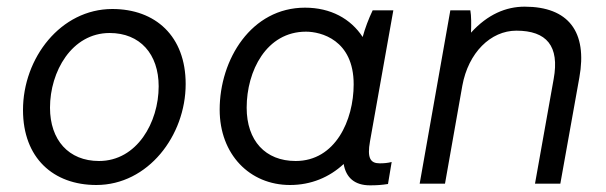

<svg xmlns="http://www.w3.org/2000/svg" viewBox="-20 -551 1818 576"><path d="M269 4C424 4 537 -144 537 -299C537 -443 446 -524 317 -524C162 -524 49 -377 49 -221C49 -77 140 4 269 4ZM277 -68C186 -68 130 -131 130 -228C130 -336 195 -452 309 -452C400 -452 456 -389 456 -292C456 -184 391 -68 277 -68Z M1090 5C1110 5 1125 4 1144 1L1155 -65C1143 -62 1132 -61 1119 -61C1091 -61 1081 -77 1090 -127L1160 -520H1098C1086 -495 1075 -466 1068 -440C1032 -495 972 -528 895 -528C734 -528 639 -373 639 -222C639 -88 729 4 850 4C913 4 968 -19 1011 -59C1018 -18 1044 5 1090 5ZM898 -456C942 -456 1041 -432 1041 -298C1041 -190 986 -68 867 -68C776 -68 720 -129 720 -228C720 -338 779 -456 898 -456Z M1239 0H1315L1367 -294C1385 -393 1452 -459 1529 -459C1620 -459 1659 -413 1641 -314L1585 0H1661L1718 -318C1743 -456 1685 -531 1554 -531C1498 -531 1443 -508 1393 -453C1394 -477 1394 -504 1391 -520H1331Z"/></svg>

Font: Fixel Text 20240404
Style: Italic
Weight: 400
Width: 4
Italic angle: -10°
Designer: AlfaBravo + MacPaw
Foundry: Kyrylo Tkachov, Marchela Mozhyna, Serhii Makarenko, Maria Weinstein, Zakhar Kryvoshyya
Version: Version 1.211;Glyphs 3.2 (3225)